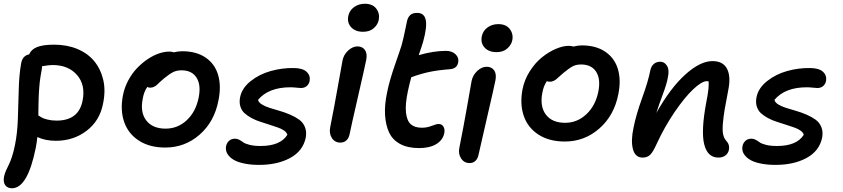

<svg xmlns="http://www.w3.org/2000/svg" viewBox="-24 -797 4507 1027"><path d="M40 210Q16.1 210 3.9 193.4Q-8.3 176.8 -2 146Q1 131.8 8.1 115.5Q15.1 99.1 22.7 84.7Q30.3 70.3 39.8 42Q49.3 13.7 56.2 -22Q68.8 -83.5 71.5 -160.2Q74.2 -236.8 76.2 -316.2Q78.1 -395.5 88.9 -457Q92.3 -478.5 103.8 -491Q115.2 -503.4 131.8 -505.9Q143.1 -533.2 175.3 -545.7Q207.5 -558.1 265.1 -558.1Q334 -558.1 389.4 -535.2Q444.8 -512.2 479.5 -470.5Q514.2 -428.7 528.1 -370.4Q542 -312 526.9 -241.2Q509.3 -150.9 439.2 -97.4Q369.1 -43.9 274.9 -43.9Q218.3 -43.9 175.8 -64Q172.9 -34.2 167 -4.9Q123.5 210 40 210ZM199.2 -423.8Q195.8 -407.2 193.1 -389.9Q190.4 -372.6 188.7 -359.1Q187 -345.7 185.8 -326.7Q184.6 -307.6 183.8 -297.4Q183.1 -287.1 182.6 -266.1Q182.1 -245.1 181.9 -238Q181.6 -231 181.4 -207.5Q181.2 -184.1 181.2 -179.2Q195.8 -170.4 202.9 -166.5Q210 -162.6 231.2 -157.2Q252.4 -151.9 278.8 -151.9Q397.5 -151.9 418 -259.8Q434.1 -343.3 387.7 -396.2Q341.3 -449.2 256.8 -449.2Q240.2 -449.2 201.2 -442.9Q201.2 -437.5 199.2 -423.8Z M859.9 -7.8Q775.9 -7.8 718.8 -44.9Q661.6 -82 639.9 -145.5Q618.2 -209 633.8 -288.1Q642.1 -330.1 662.6 -367.9Q683.1 -405.8 709.5 -433.1Q735.8 -460.4 766.1 -480.7Q796.4 -501 825.9 -511Q855.5 -521 880.9 -521Q896.5 -521 905.8 -517.1Q928.7 -522.9 950.7 -522.9Q1026.4 -522.9 1075.9 -489Q1125.5 -455.1 1142.8 -395.8Q1160.2 -336.4 1144.5 -259.8Q1123 -146.5 1044.2 -77.1Q965.3 -7.8 859.9 -7.8ZM739.7 -270Q724.6 -196.8 758.3 -152.8Q792 -108.9 861.8 -108.9Q926.8 -108.9 975.1 -154.1Q1023.4 -199.2 1038.6 -274.9Q1052.2 -342.3 1027.3 -381.6Q1002.4 -420.9 946.8 -420.9Q920.9 -420.9 901.4 -410.9Q881.8 -400.9 852.5 -377Q842.3 -368.7 830.3 -357.2Q818.4 -345.7 812.7 -340.8Q807.1 -335.9 798.3 -332Q789.6 -328.1 779.8 -328.1Q769 -328.1 763.7 -332Q745.6 -305.2 739.7 -270Z M1362.3 85Q1320.3 85 1287.4 78.6Q1254.4 72.3 1234.4 62.3Q1214.4 52.2 1202.1 38.8Q1189.9 25.4 1186.3 11.7Q1182.6 -2 1185.5 -16.1Q1189.5 -33.7 1201.9 -44.4Q1214.4 -55.2 1233.4 -55.2Q1245.1 -55.2 1256.3 -49.1Q1267.6 -43 1277.3 -35.6Q1287.1 -28.3 1311 -22.2Q1335 -16.1 1369.1 -16.1Q1476.1 -16.1 1513.2 -76.2Q1509.8 -88.4 1495.8 -98.4Q1481.9 -108.4 1461.7 -115.2Q1441.4 -122.1 1417 -130.1Q1392.6 -138.2 1368.4 -145.8Q1344.2 -153.3 1322 -165.3Q1299.8 -177.2 1284.2 -191.4Q1268.6 -205.6 1261.7 -227.5Q1254.9 -249.5 1260.3 -276.9Q1270 -325.7 1316.4 -362.8Q1362.8 -399.9 1423.8 -417Q1484.9 -434.1 1547.4 -433.1Q1595.2 -432.6 1616.2 -412.8Q1637.2 -393.1 1632.3 -363.8Q1628.4 -346.2 1616.2 -336.2Q1604 -326.2 1585.4 -326.2Q1578.1 -326.2 1561.5 -328.1Q1544.9 -330.1 1529.3 -330.1Q1413.1 -330.1 1356.4 -263.2Q1358.9 -249.5 1376 -238.8Q1393.1 -228 1417.7 -220.2Q1442.4 -212.4 1471.2 -204.1Q1500 -195.8 1527.3 -184.1Q1554.7 -172.4 1575.9 -157.2Q1597.2 -142.1 1607.2 -117.2Q1617.2 -92.3 1611.3 -60.1Q1596.2 11.2 1527.8 48.1Q1459.5 85 1362.3 85Z M1918 -627Q1877 -627 1854.5 -651.1Q1832 -675.3 1838.9 -710.9Q1844.7 -740.7 1869.6 -758.8Q1894.5 -776.9 1927.2 -776.9Q1969.2 -776.9 1988.8 -750.7Q2008.3 -724.6 2002 -690.9Q1997.1 -665.5 1975.3 -646.2Q1953.6 -627 1918 -627ZM1796.9 -34.2Q1767.1 -34.2 1751.2 -58.8Q1735.4 -83.5 1742.2 -116.2Q1764.2 -226.6 1782.5 -330.8Q1800.8 -435.1 1808.1 -473.1Q1814 -504.4 1838.1 -526.6Q1862.3 -548.8 1888.2 -548.8Q1914.1 -548.8 1927.7 -530Q1941.4 -511.2 1935.1 -478Q1928.2 -441.9 1891.1 -280.8Q1854 -119.6 1846.2 -80.1Q1841.8 -58.1 1828.9 -46.1Q1815.9 -34.2 1796.9 -34.2Z M2217.8 -4.9Q2157.7 -4.9 2117.2 -26.4Q2076.7 -47.9 2057.9 -87.2Q2039.1 -126.5 2035.6 -181.6Q2032.2 -236.8 2046.9 -304.2Q2059.1 -365.7 2089.1 -451.7Q2119.1 -537.6 2124.5 -556.2Q2134.3 -592.3 2142.6 -633.8Q2150.9 -675.3 2153.8 -687Q2159.2 -707 2171.6 -717.5Q2184.1 -728 2207.5 -728Q2245.1 -728 2253.2 -690.9Q2261.2 -653.8 2239.7 -575.2Q2233.9 -554.7 2215.8 -502Q2294.9 -524.9 2361.8 -524.9Q2394 -524.9 2413.1 -506.3Q2432.1 -487.8 2426.8 -462.9Q2420.4 -429.7 2382.8 -426.8Q2317.9 -421.9 2271.2 -411.9Q2224.6 -401.9 2175.8 -383.8Q2164.6 -342.3 2157.7 -309.1Q2142.6 -237.3 2147.7 -193.8Q2152.8 -150.4 2173.6 -132.1Q2194.3 -113.8 2232.9 -113.8Q2259.8 -113.8 2285.2 -123.8Q2310.5 -133.8 2321.8 -133.8Q2339.8 -133.8 2348.1 -119.4Q2356.4 -105 2352.5 -85Q2345.2 -47.9 2309.8 -26.4Q2274.4 -4.9 2217.8 -4.9Z M2632.3 -518.1Q2590.3 -518.1 2568.1 -542.5Q2545.9 -566.9 2553.2 -603Q2559.1 -632.3 2583.7 -650.1Q2608.4 -668 2641.1 -668Q2683.1 -668 2702.9 -641.6Q2722.7 -615.2 2716.3 -582Q2711.4 -557.1 2689.5 -537.6Q2667.5 -518.1 2632.3 -518.1ZM2488.3 75.2Q2458.5 75.2 2442.4 50.5Q2426.3 25.9 2433.1 -6.8Q2456.1 -122.1 2474.9 -229.5Q2493.7 -336.9 2498.5 -363.8Q2504.9 -395 2528.8 -417.5Q2552.7 -439.9 2579.1 -439.9Q2605 -439.9 2618.7 -421.4Q2632.3 -402.8 2626.5 -369.1Q2619.1 -331.5 2581.5 -169.7Q2543.9 -7.8 2536.1 28.8Q2532.2 50.3 2519.8 62.7Q2507.3 75.2 2488.3 75.2Z M2997.1 -40Q2913.6 -40 2856.4 -76.9Q2799.3 -113.8 2777.6 -177Q2755.9 -240.2 2771 -319.8Q2781.2 -371.1 2810.1 -416.3Q2838.9 -461.4 2874.8 -490.2Q2910.6 -519 2948.7 -535.4Q2986.8 -551.8 3018.1 -551.8Q3033.7 -551.8 3043 -547.9Q3067.4 -554.2 3087.9 -554.2Q3163.6 -554.2 3213.6 -520.3Q3263.7 -486.3 3281.2 -427.2Q3298.8 -368.2 3283.2 -292Q3260.7 -178.7 3181.6 -109.4Q3102.5 -40 2997.1 -40ZM2877 -300.8Q2862.8 -227.5 2896 -183.8Q2929.2 -140.1 2999 -140.1Q3063.5 -140.1 3112.3 -185.8Q3161.1 -231.4 3176.3 -306.2Q3189.9 -373.5 3165 -412.8Q3140.1 -452.1 3084 -452.1Q3058.1 -452.1 3039.6 -442.4Q3021 -432.6 2991.2 -408.2Q2981.9 -400.4 2969 -388.7Q2956.1 -377 2950.4 -372.3Q2944.8 -367.7 2935.8 -363.8Q2926.8 -359.9 2917 -359.9Q2908.2 -359.9 2900.9 -362.8Q2882.8 -335.9 2877 -300.8Z M3818.8 45.9Q3760.3 45.9 3742.7 -25.4Q3725.1 -96.7 3753.9 -250Q3771 -334.5 3765.6 -362.8H3756.8Q3730 -362.8 3684.1 -319.6Q3638.2 -276.4 3584.2 -197.3Q3530.3 -118.2 3487.8 -25.9Q3468.8 16.6 3453.4 31.2Q3438 45.9 3413.6 45.9Q3373.5 45.9 3361.6 1Q3349.6 -43.9 3364.7 -113.8Q3378.4 -183.6 3410.9 -273.2Q3443.4 -362.8 3454.6 -420.9Q3459 -442.4 3472.9 -454.6Q3486.8 -466.8 3507.8 -466.8Q3530.3 -466.8 3543.7 -445.3Q3557.1 -423.8 3548.8 -384.8Q3543.5 -351.1 3520.3 -289.3Q3497.1 -227.5 3486.8 -192.9Q3562 -326.7 3641.8 -398.4Q3721.7 -470.2 3786.6 -470.2Q3843.3 -470.2 3864.7 -429.4Q3886.2 -388.7 3871.6 -315.9Q3858.4 -248.5 3852.3 -212.4Q3846.2 -176.3 3842.8 -137.9Q3839.4 -99.6 3844 -78.4Q3848.6 -57.1 3860.8 -43.9Q3880.9 -22.5 3874.5 5.9Q3870.6 23.9 3855.7 34.9Q3840.8 45.9 3818.8 45.9Z M4124.5 85Q4082.5 85 4049.6 78.6Q4016.6 72.3 3996.6 62.3Q3976.6 52.2 3964.4 38.8Q3952.1 25.4 3948.5 11.7Q3944.8 -2 3947.8 -16.1Q3951.7 -33.7 3964.1 -44.4Q3976.6 -55.2 3995.6 -55.2Q4007.3 -55.2 4018.6 -49.1Q4029.8 -43 4039.6 -35.6Q4049.3 -28.3 4073.2 -22.2Q4097.2 -16.1 4131.3 -16.1Q4238.3 -16.1 4275.4 -76.2Q4272 -88.4 4258.1 -98.4Q4244.1 -108.4 4223.9 -115.2Q4203.6 -122.1 4179.2 -130.1Q4154.8 -138.2 4130.6 -145.8Q4106.4 -153.3 4084.2 -165.3Q4062 -177.2 4046.4 -191.4Q4030.8 -205.6 4023.9 -227.5Q4017.1 -249.5 4022.5 -276.9Q4032.2 -325.7 4078.6 -362.8Q4125 -399.9 4186 -417Q4247.1 -434.1 4309.6 -433.1Q4357.4 -432.6 4378.4 -412.8Q4399.4 -393.1 4394.5 -363.8Q4390.6 -346.2 4378.4 -336.2Q4366.2 -326.2 4347.7 -326.2Q4340.3 -326.2 4323.7 -328.1Q4307.1 -330.1 4291.5 -330.1Q4175.3 -330.1 4118.7 -263.2Q4121.1 -249.5 4138.2 -238.8Q4155.3 -228 4179.9 -220.2Q4204.6 -212.4 4233.4 -204.1Q4262.2 -195.8 4289.6 -184.1Q4316.9 -172.4 4338.1 -157.2Q4359.4 -142.1 4369.4 -117.2Q4379.4 -92.3 4373.5 -60.1Q4358.4 11.2 4290 48.1Q4221.7 85 4124.5 85Z"/></svg>

Font: Shantell Sans Bouncy
Style: Italic
Weight: 500
Italic angle: -11.31°
Designer: Stephen Nixon, Anya Danilova, Shantell Martin
Foundry: Arrow Type
Version: Version 1.006;[9816181b4]